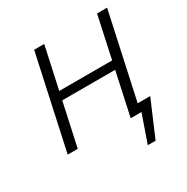

<svg xmlns="http://www.w3.org/2000/svg" viewBox="-190 -819 1141 1174"><g transform="rotate(-30 381.0 -231.5)"><path d="M566 0V-58H682L652 0ZM519 195 607 -58H682L574 195ZM511 0 653 -658H724L581 0ZM66 0 209 -658H280L137 0ZM155 -304 168 -363H638L625 -304Z"/></g></svg>

Font: Ysabeau Infant
Style: Italic
Weight: 400
Italic angle: -12°
Designer: Christian Thalmann (Catharsis Fonts)
Version: Version 2.001;gftools[0.9.30]; featfreeze: ss01,ss02,lnum